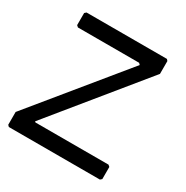

<svg xmlns="http://www.w3.org/2000/svg" viewBox="-152 -788 885 913"><g transform="rotate(30 290.0 -332.0)"><path d="M65.4 -660.2H506.8L513.7 -652.3V-582L112.3 -89.8L116.2 -85.9H517.6L526.4 -78.1V-11.7L517.6 -3.9H17.6L9.8 -11.7V-82L409.2 -570.3L401.4 -578.1H65.4L56.6 -585.9V-652.3Z"/></g></svg>

Font: Urdu Khush Khati
Style: Regular
Weight: 400
Version: Version 001.500